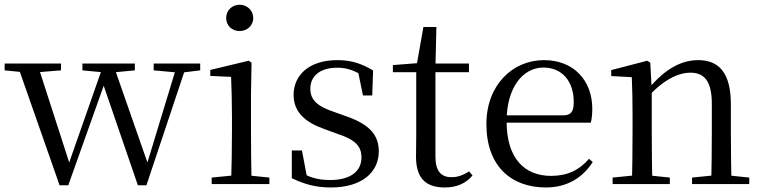

<svg xmlns="http://www.w3.org/2000/svg" viewBox="-25 -788 3262 822"><path d="M230.1 5.2H267.3L425.6 -439.5L432 -455.2H407.2L565.3 5.2H601.9L775.9 -516H735L601.9 -78.3L597.9 -65H615.7L458.3 -516H419.7L267 -80.1L261.4 -65L280.1 -65.2L134.5 -516H47.5ZM-5.1 -486.8 91.5 -477.1H117.2L236.2 -486.8V-516H-5.1ZM327.8 -486.8 429.7 -477.1H451.4L552.3 -486.8V-516H327.8ZM633 -486.8 739.2 -477.1H753.8L832.1 -486.8V-516H633Z M881.3 0H1128.3V-27.8L1022.5 -38.6H991.1L881.3 -27.8ZM964.3 0H1052.7C1050.5 -48.6 1049.5 -160.9 1049.5 -228.5V-380.2L1051.9 -519.8L1039.7 -528L875.3 -488.6V-463L964.3 -458.9C966.3 -408.8 968.1 -356.4 968.1 -288.8V-228.5C968.1 -160.9 966.3 -48.6 964.3 0ZM1000.8 -655C1032.2 -655 1059.2 -677.9 1059.2 -711.1C1059.2 -743.7 1032.2 -767.7 1000.8 -767.7C968.8 -767.7 943.3 -743.7 943.3 -711.1C943.3 -677.9 968.8 -655 1000.8 -655Z M1391.4 14.6C1526.8 14.6 1596.7 -52.6 1596.7 -139.6C1596.7 -209.7 1557.8 -255.2 1456.8 -290.4L1406.5 -308.4C1333.2 -333 1303.7 -359.8 1303.7 -408.5C1303.7 -460.8 1342.9 -498.1 1419.1 -498.1C1460.4 -498.1 1495.7 -486.1 1536.5 -457.8V-490.1L1505.1 -495.5L1528.9 -379.4H1568.6L1572.4 -486.4C1522.1 -516.2 1479 -530.6 1419.1 -530.6C1298.9 -530.6 1232 -466.5 1232 -382C1232 -307.3 1282.6 -264 1363.9 -235.4L1415.6 -216.4C1497.2 -190.2 1522.5 -161.8 1522.5 -113.5C1522.5 -56.1 1477.3 -17.3 1388.7 -17.3C1330.4 -17.3 1292.8 -31.1 1254.9 -56.3V-20.3L1291.5 -18.1L1267.8 -143.7H1224.3L1224.2 -25.1C1278.5 0.8 1326.8 14.6 1391.4 14.6Z M1797.9 -478.9H1982.7V-516H1797.9ZM1878.8 14.6C1931.3 14.6 1970.2 -3.3 1997.9 -36.8L1983.4 -54.4C1956.4 -37.9 1937.1 -29.5 1907.3 -29.5C1863.4 -29.5 1839.2 -55.6 1839.2 -117.5V-500.6L1843.3 -672.5H1787.7L1758 -504.4L1777.6 -518.8L1657 -509.4V-478.9H1757V-207.1C1757 -170.9 1756 -149.8 1756 -117.7C1756 -28.2 1794.9 14.6 1878.8 14.6Z M2312.3 14.6C2402 14.6 2469 -26.3 2512.6 -94.3L2496.7 -108.1C2455.8 -60.3 2404.7 -35 2334.5 -35C2223.4 -35 2143.9 -106.4 2143.9 -268.7C2143.9 -413.6 2213.8 -498.8 2301.6 -498.8C2383.3 -498.8 2431.3 -437.4 2431.3 -352.3C2431.3 -311.7 2421.3 -294.2 2386.3 -294.2H2095.6V-262.9H2504.4C2508.7 -278.8 2510.7 -298.9 2510.7 -323.2C2510.7 -440.7 2433.6 -530.6 2303.9 -530.6C2171.1 -530.6 2057.4 -425.5 2057.4 -256.8C2057.4 -76.2 2163.8 14.6 2312.3 14.6Z M2597.7 0H2842.7V-27.8L2738.8 -38.6H2706.4L2597.7 -27.8ZM2679.9 0H2768.3C2766.3 -48.6 2765.3 -160.9 2765.3 -228.5V-403.1L2758.9 -519.8L2745.9 -528L2591.8 -487.9V-462.4L2679.9 -457.5C2682.1 -407.9 2683.1 -357.6 2683.1 -289.4V-228.5C2683.1 -160.9 2682.1 -48.6 2679.9 0ZM2937.8 0H3182.8V-27.8L3078.3 -38.6H3045.3L2937.8 -27.8ZM3019.5 0H3107.2C3105.2 -48.6 3104 -158.7 3104 -228.5V-342.4C3104 -477.3 3051.6 -530.6 2964.5 -530.6C2894.5 -530.6 2822.6 -495.3 2749.8 -406H2739.7L2748.2 -372.4C2820.6 -452.6 2885.3 -476.9 2930.6 -476.9C2988.7 -476.9 3022.5 -442.6 3022.5 -344.3V-228.5C3022.5 -158.7 3021.5 -48.6 3019.5 0Z"/></svg>

Font: Source Han Serif CN VF
Style: Regular
Weight: 250
Designer: Ryoko NISHIZUKA 西塚涼子 (kana & ideographs); Frank Grießhammer (Latin, Greek & Cyrillic); Wenlong ZHANG 张文龙 (bopomofo); San
Foundry: Adobe
Version: Version 2.002;hotconv 1.1.0;makeotfexe 2.6.0